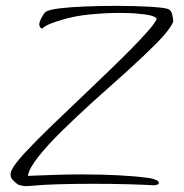

<svg xmlns="http://www.w3.org/2000/svg" viewBox="-20 -630 627 655"><path d="M72 5Q61 5 53 3Q45 1 42 0Q36 -4 26 -13.5Q16 -23 16 -33Q16 -41 19 -48Q28 -69 65.5 -109.5Q103 -150 156.5 -201.5Q210 -253 267 -307Q311 -349 353 -389.5Q395 -430 429.5 -465Q464 -500 486.5 -526Q509 -552 514 -564Q516 -569 502.5 -574.5Q489 -580 453 -583Q431 -586 387 -586Q344 -586 289.5 -581Q235 -576 190 -562Q169 -556 150.5 -548.5Q132 -541 125 -533Q119 -533 116.5 -537.5Q114 -542 114 -547Q114 -555 122 -570Q130 -585 135 -589Q146 -597 183.5 -601.5Q221 -606 272.5 -608Q324 -610 376 -610Q440 -610 491 -607Q542 -604 554 -599Q564 -595 567.5 -580.5Q571 -566 571 -556Q559 -528 516 -484.5Q473 -441 415 -388.5Q357 -336 296 -282Q241 -232 191.5 -183.5Q142 -135 110.5 -95Q79 -55 75 -30Q122 -32 168 -33.5Q214 -35 257 -35Q326 -35 383.5 -32Q441 -29 478 -24Q482 -24 492.5 -22Q503 -20 512.5 -16Q522 -12 522 -6Q522 -1 515 0.5Q508 2 505 2Q472 0 415 -1.5Q358 -3 296 -3Q238 -3 182 -1.5Q126 0 86 4Q82 4 78.5 4.5Q75 5 72 5Z"/></svg>

Font: Moon Dance
Style: Regular
Weight: 400
Designer: Robert E. Leuschke
Foundry: Robert E. Leuschke
Version: Version 1.010; ttfautohint (v1.8.3)